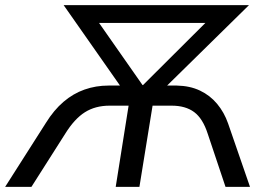

<svg xmlns="http://www.w3.org/2000/svg" viewBox="-50 -725 1037 745"><path d="M-30 0 128 -248Q159 -298 196.5 -330Q234 -362 278 -377.5Q322 -393 371 -393H440L431 -371L197 -705H916L576 -371L569 -393H636Q687 -392 726 -373.5Q765 -355 792.5 -322Q820 -289 835 -246L920 0H825L756 -206Q737 -265 703.5 -290Q670 -315 616 -315H542L491 0H399L449 -315H375Q320 -315 279.5 -289.5Q239 -264 203 -206L72 0ZM503 -395H505L779 -668L774 -636H307L312 -668Z"/></svg>

Font: Nunito Sans 12pt Medium
Style: Italic
Weight: 500
Italic angle: -9°
Designer: Vernon Adams
Foundry: Vernon Adams
Version: Version 3.101;gftools[0.9.27]